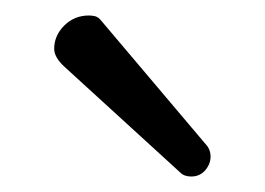

<svg xmlns="http://www.w3.org/2000/svg" viewBox="-20 -526 342 248"><path d="M227 -298Q218 -298 213 -303L63 -440Q50 -452 50 -463Q50 -480 63 -493Q76 -506 95 -506Q99 -506 103 -505Q107 -504 111 -499L248 -337Q252 -331 252 -324Q252 -314 245 -306Q238 -298 227 -298Z"/></svg>

Font: Kite One
Style: Regular
Weight: 400
Designer: Eduardo Rodriguez Tunni
Foundry: Eduardo Rodriguez Tunni
Version: Version 1.002; ttfautohint (v1.8.4.7-5d5b);gftools[0.9.23]